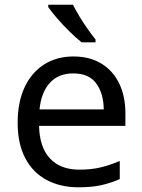

<svg xmlns="http://www.w3.org/2000/svg" viewBox="-20 -786 604 816"><path d="M292 -546Q361 -546 410.5 -516Q460 -486 486.5 -431.5Q513 -377 513 -304V-251H146Q148 -160 192.5 -112.5Q237 -65 317 -65Q368 -65 407.5 -74.5Q447 -84 489 -102V-25Q448 -7 408 1.5Q368 10 313 10Q237 10 178.5 -21Q120 -52 87.5 -113.5Q55 -175 55 -264Q55 -352 84.5 -415Q114 -478 167.5 -512Q221 -546 292 -546ZM291 -474Q228 -474 191.5 -433.5Q155 -393 148 -321H421Q420 -389 389 -431.5Q358 -474 291 -474ZM327 -606Q304 -624 275 -652.5Q246 -681 221.5 -709.5Q197 -738 185 -756V-766H290Q301 -744 317.5 -716.5Q334 -689 352.5 -663Q371 -637 386 -618V-606Z"/></svg>

Font: Noto Sans Coptic
Style: Regular
Weight: 400
Designer: Monotype Design Team, Denis Moyogo Jacquerye
Foundry: Monotype Imaging Inc.
Version: Version 2.002; ttfautohint (v1.8.4.7-5d5b)